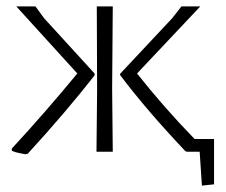

<svg xmlns="http://www.w3.org/2000/svg" viewBox="-20 -475 706 601"><path d="M276 -239Q187 -125 67 6L60 8Q56 7 42 4.5Q28 2 17 -3V-10Q118 -119 222 -245L31 -455H91L118 -418L276 -245ZM333 0H282L284 -195L283 -455H333L331 -198ZM612 106 605 0H565L560 -2Q438 -131 356 -240V-244L519 -418L548 -455H607L409 -245Q491 -141 589 -40H650V102Z"/></svg>

Font: t
Style: Regular
Weight: 300
Designer: Juan Pablo del Peral
Foundry: Huerta Tipografica
Version: Version 2.004; ttfautohint (v1.8.1)